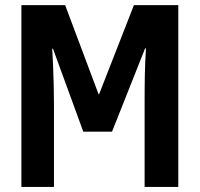

<svg xmlns="http://www.w3.org/2000/svg" viewBox="-20 -734 784 754"><path d="M64 0V-713.9H235.8L367.2 -363.8H369.1L505.9 -713.9H680.2V0H547.9V-335.9Q547.9 -360.8 548.1 -387.5Q548.3 -414.1 548.8 -440.9Q549.3 -467.8 550.5 -493.9Q551.8 -520 553.2 -543.9H549.8L419.9 -216.8H307.1L188 -543H185.1Q187 -510.3 188.5 -474.9Q189.9 -439.5 190.9 -403.1Q191.9 -366.7 191.9 -330.1V0Z"/></svg>

Font: Open Sans Condensed
Style: Regular
Weight: 400
Width: 3
Designer: Monotype Design Team
Foundry: Monotype Imaging Inc.
Version: Version 3.000